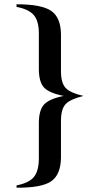

<svg xmlns="http://www.w3.org/2000/svg" viewBox="-20 -704 434 895"><path d="M57.1 170.9V160.2Q114.3 148.9 137.2 121.8Q160.2 94.7 161.1 38.1V-128.9Q161.1 -190.4 185.3 -216.8Q209.5 -243.2 276.9 -256.8Q208.5 -270.5 184.8 -296.4Q161.1 -322.3 161.1 -383.8V-550.8Q160.6 -606.9 137.2 -634Q113.8 -661.1 57.1 -671.9V-684.1Q172.4 -684.1 217.5 -654.1Q262.7 -624 264.2 -545.9V-370.1Q264.6 -316.9 286.1 -293.9Q307.6 -271 369.1 -256.8Q307.6 -241.7 286.1 -218.8Q264.6 -195.8 264.2 -143.1V32.2Q262.7 111.3 217.8 141.6Q172.9 171.9 57.1 170.9Z"/></svg>

Font: Accordance
Style: Bold
Weight: 700
Version: Version 1.2 (build January 31, 2020) Miklal Software Solutio